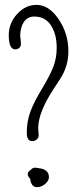

<svg xmlns="http://www.w3.org/2000/svg" viewBox="-20 -760 320 789"><path d="M126 -71Q113 -71 108 -63Q94 -55 94 -45Q94 -35 104 -25Q108 9 132 9Q150 9 165.5 -4Q181 -17 181 -32Q181 -65 138 -69Q128 -71 126 -71ZM112 -180Q123 -180 131 -187Q139 -194 139 -205Q139 -213 138 -219Q137 -225 137 -233Q137 -298 200 -394Q226 -433 236 -450.5Q246 -468 253.5 -493.5Q261 -519 261 -549Q261 -622 221 -681Q181 -740 130 -740Q85 -740 50.5 -702.5Q16 -665 16 -615Q16 -557 43 -557Q52 -557 59 -563Q66 -569 66 -578Q66 -588 65 -595Q63 -609 63 -611Q63 -647 78 -669.5Q93 -692 121 -692Q166 -692 189.5 -655.5Q213 -619 213 -564Q213 -522 199.5 -486.5Q186 -451 153 -396Q120 -342 105 -301.5Q90 -261 90 -215Q90 -180 112 -180Z"/></svg>

Font: Neythal
Style: Regular
Weight: 400
Designer: Tharique Azeez
Foundry: Tharique Azeez
Version: Version 0.44